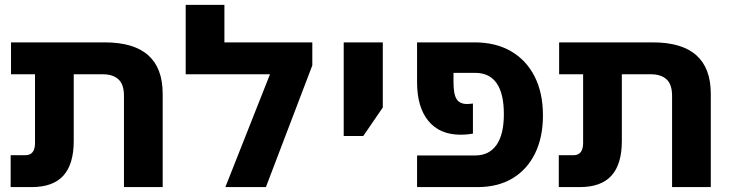

<svg xmlns="http://www.w3.org/2000/svg" viewBox="-20 -762 2991 782"><path d="M108.9 0H23.4V-129.9H83.5Q122.6 -129.9 122.6 -179.7V-459.5H24.9V-589.4H406.7Q642.6 -589.4 642.6 -379.9V0H484.9V-372.1Q484.9 -418.5 462.2 -439Q439.5 -459.5 398.9 -459.5H280.3V-187.5Q280.3 -93.8 238.3 -46.9Q196.3 0 108.9 0Z M894 -742.2V-589.4H1252V-495.6L1063 0H897.9L1079.6 -459.5H736.3V-742.2Z M1459.5 -208H1379.9V-589.4H1539.1V-324.2Z M1925.3 0H1678.7V-128.9H1915.5Q1972.2 -128.9 2002.2 -171.6Q2032.2 -214.4 2032.2 -296.9Q2032.2 -465.3 1914.6 -465.3H1827.1V-426.8Q1827.1 -377.9 1839.8 -358.2Q1852.5 -338.4 1882.3 -338.4Q1889.6 -338.4 1894.5 -339.1Q1899.4 -339.8 1906.2 -340.3V-217.8Q1897.9 -216.3 1884.8 -214.8Q1871.6 -213.4 1855.5 -213.4Q1771 -213.4 1724.9 -269.3Q1678.7 -325.2 1678.7 -427.2V-589.4H1912.6Q1999.5 -589.4 2061.8 -553Q2124 -516.6 2157.7 -450Q2191.4 -383.3 2191.4 -292Q2191.4 -203.1 2159.4 -137.5Q2127.4 -71.8 2067.9 -35.9Q2008.3 0 1925.3 0Z M2341.3 0H2255.9V-129.9H2315.9Q2355 -129.9 2355 -179.7V-459.5H2257.3V-589.4H2639.2Q2875 -589.4 2875 -379.9V0H2717.3V-372.1Q2717.3 -418.5 2694.6 -439Q2671.9 -459.5 2631.3 -459.5H2512.7V-187.5Q2512.7 -93.8 2470.7 -46.9Q2428.7 0 2341.3 0Z"/></svg>

Font: Lunasima
Style: Bold
Weight: 700
Designer: The DocRepair Project, Monotype Design Team
Foundry: Google
Version: Version 2.009